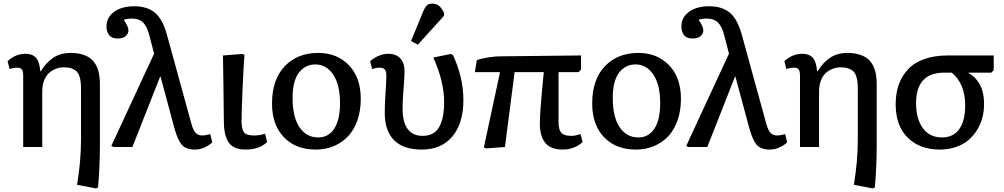

<svg xmlns="http://www.w3.org/2000/svg" viewBox="-20 -817 5579 1067"><path d="M513.2 230 408.2 210Q430.2 79.1 430.2 -41V-319.8Q430.2 -343.8 428.5 -360.4Q426.8 -377 421.1 -393.8Q415.5 -410.6 405.3 -420.7Q395 -430.7 377.4 -436.8Q359.9 -442.9 335 -442.9Q313 -442.9 292.7 -435.5Q272.5 -428.2 254.4 -413.1Q236.3 -397.9 225.6 -370.8Q214.8 -343.8 214.8 -308.1V0H108.9V-396Q108.9 -421.9 101.3 -431.4Q93.8 -440.9 75.2 -440.9Q54.2 -440.9 33.2 -433.1L22 -477.1Q66.4 -518.1 122.1 -518.1Q159.2 -518.1 179.2 -496.8Q199.2 -475.6 204.1 -420.9H207Q231.9 -464.4 272.7 -493.7Q313.5 -522.9 373 -522.9Q411.6 -522.9 440.7 -513.4Q469.7 -503.9 487.5 -488.3Q505.4 -472.7 516.4 -449.5Q527.3 -426.3 531.2 -402.3Q535.2 -378.4 535.2 -349.1V-8.8Q535.2 45.4 532.7 104Q530.3 162.6 527.3 193.8L524.9 225.1Z M1062.5 14.2Q1014.6 14.2 991 -11.7Q967.3 -37.6 947.8 -109.9L871.6 -393.1L868.7 -388.2L715.8 0H611.8L598.6 -5.9L836.4 -519L810.5 -618.2Q797.4 -670.4 774.9 -692.1Q752.4 -713.9 713.9 -713.9Q687 -713.9 667.5 -707Q693.8 -669.4 693.8 -647.9Q693.8 -630.4 679 -616.7Q664.1 -603 632.8 -603Q600.6 -603 586.2 -622.3Q571.8 -641.6 571.8 -668.9Q571.8 -720.7 614.5 -751.5Q657.2 -782.2 725.6 -782.2Q798.3 -782.2 841.1 -746.3Q883.8 -710.4 907.7 -624L1043.5 -129.9Q1053.7 -92.3 1067.9 -78.1Q1082 -64 1104.5 -64Q1120.1 -64 1148.4 -71.8L1159.7 -25.9Q1145 -11.2 1118.9 1.5Q1092.8 14.2 1062.5 14.2Z M1342.3 14.2Q1306.6 14.2 1282.2 1.7Q1257.8 -10.7 1245.8 -33.7Q1233.9 -56.6 1229 -82Q1224.1 -107.4 1224.1 -141.1Q1224.1 -176.8 1221.7 -338.6Q1219.2 -500.5 1219.2 -508.8L1327.1 -517.1L1338.4 -512.2Q1333.5 -450.2 1327.9 -320.6Q1322.3 -190.9 1322.3 -143.1Q1322.3 -99.6 1335.9 -81.8Q1349.6 -64 1391.1 -64Q1424.8 -64 1453.1 -74.2L1464.4 -27.8Q1422.4 14.2 1342.3 14.2Z M1734.9 14.2Q1623 14.2 1557.4 -54.7Q1491.7 -123.5 1491.7 -241.2Q1491.7 -375 1562.3 -449Q1632.8 -522.9 1748.5 -522.9Q1853 -522.9 1918.9 -454.6Q1984.9 -386.2 1984.9 -268.1Q1984.9 -201.2 1965.8 -147.2Q1946.8 -93.3 1913.1 -58.3Q1879.4 -23.4 1834 -4.6Q1788.6 14.2 1734.9 14.2ZM1748.5 -53.2Q1805.2 -53.2 1837.4 -102.1Q1869.6 -150.9 1869.6 -244.1Q1869.6 -345.7 1831.8 -402.3Q1793.9 -459 1732.9 -459Q1676.3 -459 1641.1 -413.1Q1606 -367.2 1606 -272.9Q1606 -166.5 1644.3 -109.9Q1682.6 -53.2 1748.5 -53.2Z M2302.2 -568.8 2264.2 -588.9 2332 -753.9Q2341.3 -776.4 2351.8 -786.6Q2362.3 -796.9 2381.3 -796.9Q2406.2 -796.9 2421.6 -783Q2437 -769 2448.2 -744.1L2447.3 -729ZM2324.2 14.2Q2221.2 14.2 2169.7 -38.1Q2118.2 -90.3 2118.2 -189.9Q2118.2 -242.2 2122.6 -302.2Q2127 -362.3 2127 -397.9Q2127 -420.9 2118.2 -430.9Q2109.4 -440.9 2090.3 -440.9Q2069.8 -440.9 2048.3 -433.1L2037.1 -477.1Q2085.9 -518.1 2138.2 -518.1Q2181.6 -518.1 2204.8 -492.4Q2228 -466.8 2228 -420.9Q2228 -385.3 2222.7 -323.7Q2217.3 -262.2 2217.3 -214.8Q2217.3 -62 2329.1 -62Q2392.1 -62 2420.2 -110.4Q2448.2 -158.7 2448.2 -251Q2448.2 -363.3 2388.2 -497.1L2484.4 -517.1L2497.1 -511.2Q2555.2 -386.7 2555.2 -261.2Q2555.2 -132.3 2494.4 -59.1Q2433.6 14.2 2324.2 14.2Z M3107.9 14.2Q3040.5 14.2 3010.3 -22.9Q2980 -60.1 2980 -130.9Q2980 -196.3 3002 -416H2839.8L2786.1 0L2681.2 7.8L2668.9 2L2758.8 -416H2619.1L2629.9 -482.9Q2657.7 -492.7 2695.3 -498.3Q2732.9 -503.9 2753.9 -503.9L3209 -508.8V-430.2L3194.8 -416H3084V-138.2Q3084 -96.7 3099.1 -79.3Q3114.3 -62 3155.8 -62Q3176.3 -62 3206.1 -71.8L3217.8 -27.8Q3199.2 -9.3 3170.4 2.4Q3141.6 14.2 3107.9 14.2Z M3514.2 14.2Q3402.3 14.2 3336.7 -54.7Q3271 -123.5 3271 -241.2Q3271 -375 3341.6 -449Q3412.1 -522.9 3527.8 -522.9Q3632.3 -522.9 3698.2 -454.6Q3764.2 -386.2 3764.2 -268.1Q3764.2 -201.2 3745.1 -147.2Q3726.1 -93.3 3692.4 -58.3Q3658.7 -23.4 3613.3 -4.6Q3567.9 14.2 3514.2 14.2ZM3527.8 -53.2Q3584.5 -53.2 3616.7 -102.1Q3648.9 -150.9 3648.9 -244.1Q3648.9 -345.7 3611.1 -402.3Q3573.2 -459 3512.2 -459Q3455.6 -459 3420.4 -413.1Q3385.3 -367.2 3385.3 -272.9Q3385.3 -166.5 3423.6 -109.9Q3461.9 -53.2 3527.8 -53.2Z M4257.3 14.2Q4209.5 14.2 4185.8 -11.7Q4162.1 -37.6 4142.6 -109.9L4066.4 -393.1L4063.5 -388.2L3910.6 0H3806.6L3793.5 -5.9L4031.2 -519L4005.4 -618.2Q3992.2 -670.4 3969.7 -692.1Q3947.3 -713.9 3908.7 -713.9Q3881.8 -713.9 3862.3 -707Q3888.7 -669.4 3888.7 -647.9Q3888.7 -630.4 3873.8 -616.7Q3858.9 -603 3827.6 -603Q3795.4 -603 3781 -622.3Q3766.6 -641.6 3766.6 -668.9Q3766.6 -720.7 3809.3 -751.5Q3852.1 -782.2 3920.4 -782.2Q3993.2 -782.2 4035.9 -746.3Q4078.6 -710.4 4102.5 -624L4238.3 -129.9Q4248.5 -92.3 4262.7 -78.1Q4276.9 -64 4299.3 -64Q4314.9 -64 4343.3 -71.8L4354.5 -25.9Q4339.8 -11.2 4313.7 1.5Q4287.6 14.2 4257.3 14.2Z M4830.1 230 4725.1 210Q4747.1 79.1 4747.1 -41V-319.8Q4747.1 -343.8 4745.4 -360.4Q4743.7 -377 4738 -393.8Q4732.4 -410.6 4722.2 -420.7Q4711.9 -430.7 4694.3 -436.8Q4676.8 -442.9 4651.9 -442.9Q4629.9 -442.9 4609.6 -435.5Q4589.4 -428.2 4571.3 -413.1Q4553.2 -397.9 4542.5 -370.8Q4531.7 -343.8 4531.7 -308.1V0H4425.8V-396Q4425.8 -421.9 4418.2 -431.4Q4410.6 -440.9 4392.1 -440.9Q4371.1 -440.9 4350.1 -433.1L4338.9 -477.1Q4383.3 -518.1 4439 -518.1Q4476.1 -518.1 4496.1 -496.8Q4516.1 -475.6 4521 -420.9H4523.9Q4548.8 -464.4 4589.6 -493.7Q4630.4 -522.9 4689.9 -522.9Q4728.5 -522.9 4757.6 -513.4Q4786.6 -503.9 4804.4 -488.3Q4822.3 -472.7 4833.3 -449.5Q4844.2 -426.3 4848.1 -402.3Q4852.1 -378.4 4852.1 -349.1V-8.8Q4852.1 45.4 4849.6 104Q4847.2 162.6 4844.2 193.8L4841.8 225.1Z M5201.7 14.2Q5091.8 14.2 5024.7 -51.8Q4957.5 -117.7 4957.5 -237.8Q4957.5 -296.9 4974.1 -345Q4990.7 -393.1 5024.7 -430.4Q5058.6 -467.8 5115.2 -488.3Q5171.9 -508.8 5247.6 -508.8H5502.4V-426.8L5488.8 -413.1H5361.8V-411.1Q5397.9 -393.6 5423.3 -350.6Q5448.7 -307.6 5448.7 -237.8Q5448.7 -200.7 5439.9 -165.3Q5431.2 -129.9 5411.4 -97.2Q5391.6 -64.5 5363.5 -39.8Q5335.4 -15.1 5293.7 -0.5Q5252 14.2 5201.7 14.2ZM5214.4 -53.2Q5278.8 -53.2 5311.3 -100.1Q5343.8 -147 5343.8 -230Q5343.8 -351.6 5269.5 -413.1H5226.6Q5070.8 -413.1 5070.8 -243.2Q5070.8 -157.2 5108.4 -105.2Q5146 -53.2 5214.4 -53.2Z"/></svg>

Font: Literata Book Medium
Style: Regular
Weight: 500
Designer: Latin by Veronika Burian and Jose Scaglione. Greek by Irene Vlachou. Cyrillic by Vera Evstafieva
Foundry: TypeTogether
Version: Version 2.003;PS 002.003;hotconv 1.0.88;makeotf.lib2.5.64775